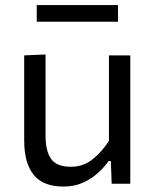

<svg xmlns="http://www.w3.org/2000/svg" viewBox="-20 -710 598 742"><path d="M225.5 11Q146.5 11 110 -34.5Q73.5 -80 73.5 -166.5V-496L156 -499.5V-186Q156 -127 177.2 -96.2Q198.5 -65.5 254 -65.5Q302 -65.5 338.2 -94.8Q374.5 -124 401 -165.5V-496H483.5V0H411.5L408.5 -87.5H399.5Q384 -65 359.2 -42.2Q334.5 -19.5 301 -4.2Q267.5 11 225.5 11ZM122 -626V-690.5H436V-626Z"/></svg>

Font: Commissioner
Style: Regular
Weight: 400
Designer: Kostas Bartsokas
Foundry: Kostas Bartsokas
Version: Version 1.000; ttfautohint (v1.8.3)